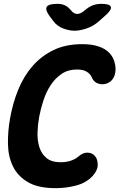

<svg xmlns="http://www.w3.org/2000/svg" viewBox="-20 -970 640 1000"><path d="M32 -351Q46 -432 75 -503Q104 -574 150 -626.5Q196 -679 259.5 -709.5Q323 -740 407 -740Q451 -740 482 -731.5Q513 -723 533 -708.5Q553 -694 564 -675.5Q575 -657 579 -636Q586 -604 576.5 -576.5Q567 -549 541 -537Q518 -527 493.5 -534Q469 -541 458 -567Q451 -584 432.5 -596Q414 -608 380 -608Q335 -608 301.5 -585.5Q268 -563 244.5 -527.5Q221 -492 206.5 -448Q192 -404 184 -361Q177 -323 175.5 -281.5Q174 -240 184.5 -205Q195 -170 221.5 -147.5Q248 -125 296 -125Q313 -125 327 -127.5Q341 -130 353 -134.5Q365 -139 374 -144.5Q383 -150 390 -156Q413 -176 437 -175Q461 -174 475 -157Q489 -140 489 -111.5Q489 -83 463 -54Q430 -18 377.5 -4Q325 10 270 10Q179 10 126 -21Q73 -52 48 -102.5Q23 -153 21.5 -218Q20 -283 32 -351ZM279 -950Q302 -950 318.5 -942Q335 -934 349 -917L350 -916Q364 -898 381.5 -897.5Q399 -897 420 -915L425 -919Q445 -936 465 -943Q485 -950 508 -950Q553 -950 557.5 -933.5Q562 -917 524 -885L496 -860Q467 -834 431.5 -822Q396 -810 368 -810Q340 -810 308.5 -822Q277 -834 258 -860L239 -885Q214 -919 223.5 -934.5Q233 -950 279 -950Z"/></svg>

Font: Maple Mono NL ExtraBold
Style: Italic
Weight: 800
Italic angle: -10°
Monospace: yes
Designer: subframe7536
Version: Version 7.000